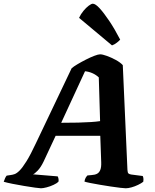

<svg xmlns="http://www.w3.org/2000/svg" viewBox="-63 -1012 832 1032"><path d="M157 0Q150 0 125 -3.5Q100 -7 67 -12.5Q34 -18 4 -24Q-26 -30 -43 -35Q-40 -45 -35.5 -54.5Q-31 -64 -27 -68L-7 -71Q3 -72 15 -76Q27 -80 42.5 -95.5Q58 -111 79.5 -145.5Q101 -180 130 -242L322 -645Q332 -654 353 -666.5Q374 -679 398.5 -691.5Q423 -704 444 -712Q465 -720 475 -720Q488 -720 511.5 -711.5Q535 -703 559 -690Q583 -677 597 -662L622 -99Q623 -84 627 -80Q631 -76 642 -74L704 -66Q706 -63 707.5 -55.5Q709 -48 707 -35Q697 -27 679.5 -18.5Q662 -10 644 -5Q626 0 613 0Q606 0 584 -2.5Q562 -5 532.5 -9.5Q503 -14 473.5 -19Q444 -24 421.5 -28.5Q399 -33 391 -36Q393 -49 397.5 -56.5Q402 -64 407 -69L429 -71Q447 -72 458.5 -78Q470 -84 476 -98.5Q482 -113 481 -140L476 -282H236L171 -143Q156 -112 139 -94.5Q122 -77 114 -75L247 -64Q250 -59 251.5 -50.5Q253 -42 251 -35Q243 -27 225 -18.5Q207 -10 187.5 -5Q168 0 157 0ZM266 -352Q317 -352 357 -353Q397 -354 426.5 -356Q456 -358 475 -361L468 -596Q453 -610 434 -618.5Q415 -627 394 -629ZM539 -768 362 -916Q371 -936 385.5 -953.5Q400 -971 414 -981.5Q428 -992 436 -992Q450 -992 472.5 -967.5Q495 -943 524 -900Q553 -857 583 -799Q578 -793 565.5 -783Q553 -773 539 -768Z"/></svg>

Font: Texturina Medium 12pt ExtraBold
Style: Italic
Weight: 800
Italic angle: -11°
Version: Version 1.002